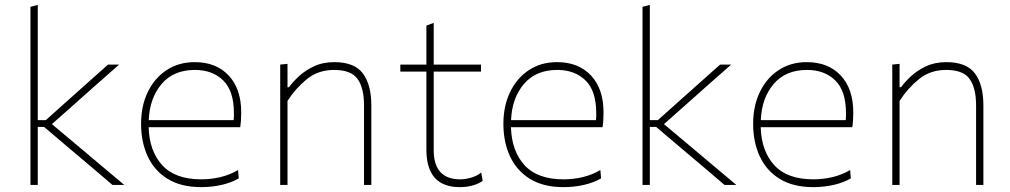

<svg xmlns="http://www.w3.org/2000/svg" viewBox="-20 -759 4146 788"><path d="M105 0V-731L135 -739V-266H168L257.5 -346Q299 -383 341 -420.5Q382.5 -457.5 423.5 -494H469Q420.5 -451.5 372.5 -409Q324.5 -366 277 -324L193 -249.5L288.5 -169.5Q339 -127 389.5 -84.5Q440 -42 490 0H441.5Q399 -36.5 356 -73Q312.5 -109.5 269.5 -146L161 -238H135V0Z M806 9Q723 9 668.2 -24.8Q613.5 -58.5 586.2 -117.2Q559 -176 559 -251Q559 -324.5 586.8 -381.8Q614.5 -439 664 -471.5Q713.5 -504 779 -504Q867 -504 918.5 -449.2Q970 -394.5 970 -297Q970 -262.5 966 -237H590Q593 -138.5 646 -80.8Q699 -23 806 -23Q846 -23 884.2 -32Q922.5 -41 957 -61L960 -27Q931.5 -10 891 -0.5Q850.5 9 806 9ZM780 -472Q692 -472 643 -414Q594 -356 590.5 -266H939Q940 -273.5 940 -281Q940 -288 940 -295Q940 -386 896 -429Q852 -472 780 -472Z M1130 0V-494L1160 -497V-401H1166Q1181 -422 1206.8 -446Q1232.5 -470 1268.8 -487Q1305 -504 1352 -504Q1434.5 -504 1469.2 -457.8Q1504 -411.5 1504 -326V0H1474V-326Q1474 -398 1447.5 -435Q1421 -472 1351 -472Q1286.5 -472 1240.2 -434.8Q1194 -397.5 1160 -345V0Z M1867 9Q1730 9 1730 -145V-465H1623V-494H1730V-654L1760 -665V-494H1954V-465H1760V-143Q1760 -23 1869 -23Q1890 -23 1914 -30Q1938 -37 1955 -51L1961 -17Q1948.5 -6.5 1923.2 1.2Q1898 9 1867 9Z M2293 9Q2210 9 2155.2 -24.8Q2100.5 -58.5 2073.2 -117.2Q2046 -176 2046 -251Q2046 -324.5 2073.8 -381.8Q2101.5 -439 2151 -471.5Q2200.5 -504 2266 -504Q2354 -504 2405.5 -449.2Q2457 -394.5 2457 -297Q2457 -262.5 2453 -237H2077Q2080 -138.5 2133 -80.8Q2186 -23 2293 -23Q2333 -23 2371.2 -32Q2409.5 -41 2444 -61L2447 -27Q2418.5 -10 2378 -0.5Q2337.5 9 2293 9ZM2267 -472Q2179 -472 2130 -414Q2081 -356 2077.5 -266H2426Q2427 -273.5 2427 -281Q2427 -288 2427 -295Q2427 -386 2383 -429Q2339 -472 2267 -472Z M2617 0V-731L2647 -739V-266H2680L2769.5 -346Q2811 -383 2853 -420.5Q2894.5 -457.5 2935.5 -494H2981Q2932.5 -451.5 2884.5 -409Q2836.5 -366 2789 -324L2705 -249.5L2800.5 -169.5Q2851 -127 2901.5 -84.5Q2952 -42 3002 0H2953.5Q2911 -36.5 2868 -73Q2824.5 -109.5 2781.5 -146L2673 -238H2647V0Z M3318 9Q3235 9 3180.2 -24.8Q3125.5 -58.5 3098.2 -117.2Q3071 -176 3071 -251Q3071 -324.5 3098.8 -381.8Q3126.5 -439 3176 -471.5Q3225.5 -504 3291 -504Q3379 -504 3430.5 -449.2Q3482 -394.5 3482 -297Q3482 -262.5 3478 -237H3102Q3105 -138.5 3158 -80.8Q3211 -23 3318 -23Q3358 -23 3396.2 -32Q3434.5 -41 3469 -61L3472 -27Q3443.5 -10 3403 -0.5Q3362.5 9 3318 9ZM3292 -472Q3204 -472 3155 -414Q3106 -356 3102.5 -266H3451Q3452 -273.5 3452 -281Q3452 -288 3452 -295Q3452 -386 3408 -429Q3364 -472 3292 -472Z M3642 0V-494L3672 -497V-401H3678Q3693 -422 3718.8 -446Q3744.5 -470 3780.8 -487Q3817 -504 3864 -504Q3946.5 -504 3981.2 -457.8Q4016 -411.5 4016 -326V0H3986V-326Q3986 -398 3959.5 -435Q3933 -472 3863 -472Q3798.5 -472 3752.2 -434.8Q3706 -397.5 3672 -345V0Z"/></svg>

Font: Heraclito Thin
Style: Regular
Weight: 100
Designer: Kostas Bartsokas (font) & Cristiano Sobral (main changes)
Foundry: Kostas Bartsokas (font) & Cristiano Sobral (main changes)
Version: Version 1.00;July 8, 2020;FontCreator 13.0.0.2655 64-bit